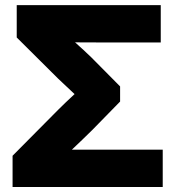

<svg xmlns="http://www.w3.org/2000/svg" viewBox="-20 -748 701 768"><path d="M30.3 0V-125L212.4 -308.6Q241.2 -337.4 278.3 -371.6Q241.7 -405.3 212.4 -433.6L46.9 -598.1V-727.5H623V-578.1H396Q367.2 -578.1 338.1 -578.4Q309.1 -578.6 280.3 -578.6Q297.9 -563 314.2 -547.9Q330.6 -532.7 345.2 -518.6L460.4 -402.3V-341.8L349.6 -228.5Q330.6 -210 309.6 -189.5Q288.6 -168.9 267.6 -149.4H630.9V0Z"/></svg>

Font: Inter Display ExtraBold
Style: Regular
Weight: 800
Designer: Rasmus Andersson
Foundry: rsms
Version: Version 4.000;git-a52131595